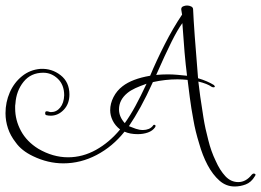

<svg xmlns="http://www.w3.org/2000/svg" viewBox="-22 -555 948 697"><path d="M830 122Q799 122 775 101Q750 79 731.5 44Q713 9 701 -34Q687 -79 680 -120Q672 -163 667 -201.5Q662 -240 659 -265Q649 -266 640 -266.5Q631 -267 622 -267Q600 -267 578 -264.5Q556 -262 533 -257Q510 -206 488.5 -167Q467 -128 446 -97Q458 -92 471 -87.5Q484 -83 497 -83Q508 -83 518 -87Q528 -91 535 -101Q536 -102 538 -102Q540 -102 542 -100Q544 -98 541 -93Q532 -80 515 -74Q498 -68 478 -68Q450 -68 430 -77Q387 -23 329 7.5Q271 38 208 38Q180 38 152.5 31.5Q125 25 98 12Q56 -8 35 -38Q16 -62 7 -89Q-2 -116 -2 -144Q-2 -184 13.5 -219.5Q29 -255 58 -278.5Q87 -302 125 -305Q166 -307 198 -282Q230 -257 230 -212Q230 -178 209.5 -156.5Q189 -135 162 -135Q158 -135 154 -135.5Q150 -136 146 -137Q142 -138 142 -144Q142 -151 147 -151Q152 -151 155.5 -149.5Q159 -148 163 -148Q183 -148 196.5 -164.5Q210 -181 211 -209Q211 -247 188 -269Q165 -291 135 -291Q90 -291 63.5 -258Q37 -225 34 -179Q33 -175 33 -171Q33 -167 33 -162Q33 -119 54 -80Q75 -41 117 -15Q170 16 225 16Q278 16 326.5 -11Q375 -38 414 -85Q396 -99 387 -117.5Q378 -136 378 -155Q378 -179 390 -202.5Q402 -226 423 -242Q458 -269 523 -280Q546 -335 576 -394Q606 -453 639 -502L636 -520V-522Q636 -529 643 -532Q650 -535 657 -535Q665 -535 672 -531.5Q679 -528 679 -521Q682 -451 697 -271Q714 -266 729 -259.5Q744 -253 755 -246L758 -241Q758 -238 753 -238Q750 -238 746 -240Q731 -251 698 -259L705 -204Q710 -169 716.5 -128.5Q723 -88 734 -47Q744 -6 761 29Q776 63 796 84.5Q816 106 843 106Q871 106 892 79Q896 75 899 75Q903 75 905 77.5Q907 80 903 85Q890 107 870 114.5Q850 122 830 122ZM657 -280Q652 -319 648 -365Q644 -411 640 -471Q623 -448 600.5 -403Q578 -358 545 -283Q556 -284 566.5 -284.5Q577 -285 587 -285Q604 -285 621 -283.5Q638 -282 657 -280ZM431 -108Q451 -136 469.5 -170Q488 -204 510 -251Q487 -243 469.5 -235Q452 -227 440 -217Q410 -192 410 -158Q410 -131 431 -108Z"/></svg>

Font: Puppies Play
Style: Regular
Weight: 400
Designer: Robert E. Leuschke
Foundry: Robert E. Leuschke
Version: Version 1.010; ttfautohint (v1.8.3)